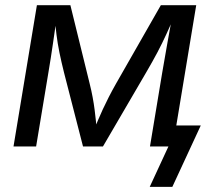

<svg xmlns="http://www.w3.org/2000/svg" viewBox="-20 -566 811 742"><path d="M32.2 0 122.6 -545.9H252L326.2 -244.1Q333.5 -215.3 338.1 -189.9Q342.8 -164.6 345.7 -141.6Q348.6 -118.7 350.8 -97.4Q353 -76.2 354.5 -55.7H339.8Q348.6 -77.6 357.7 -99.1Q366.7 -120.6 377.2 -143.3Q387.7 -166 400.4 -190.9Q413.1 -215.8 429.2 -244.1L601.6 -545.9H738.3L647.9 0H559.6L606.9 -285.2Q611.3 -311.5 616.5 -340.3Q621.6 -369.1 626.7 -398.7Q631.8 -428.2 637.2 -457Q642.6 -485.8 647.5 -512.2H657.2Q639.2 -469.2 623 -434.1Q606.9 -398.9 588.4 -363.8Q569.8 -328.6 544.4 -285.2L377.9 0H300.8L227.5 -285.2Q216.8 -328.1 209.7 -362.8Q202.6 -397.5 198.2 -432.9Q193.8 -468.3 189.5 -512.2H201.2Q196.8 -483.4 192.9 -455.1Q189 -426.8 184.8 -398.7Q180.7 -370.6 176.3 -342.3Q171.9 -314 167 -285.2L119.6 0ZM558.6 156.2 630.9 0H599.1L612.3 -81.1H755.9L646 156.2Z"/></svg>

Font: Inter Variable
Style: Italic
Weight: 400
Italic angle: -9.39999°
Designer: Rasmus Andersson
Foundry: rsms
Version: Version 4.001;git-9221beed3